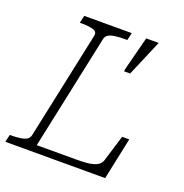

<svg xmlns="http://www.w3.org/2000/svg" viewBox="-144 -824 898 938"><g transform="rotate(20 305.5 -355.0)"><path d="M383 -710 374 -671H358Q331 -671 310 -668Q289 -665 276.5 -657.5Q264 -650 261 -635L134 -37H336Q368 -37 391.5 -39Q415 -41 430.5 -46Q446 -51 456 -59.5Q466 -68 470 -81L512 -218H549L503 0H-16L-7 -39H3Q41 -39 66 -46Q91 -53 96 -75L215 -635Q220 -657 197.5 -664Q175 -671 138 -671H127L136 -710ZM443 -522 523 -710H458L414 -539L411 -522Z"/></g></svg>

Font: Roboto Serif 20pt Thin
Style: Italic
Weight: 250
Italic angle: -10°
Version: Version 1.007